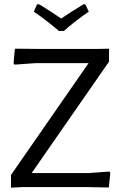

<svg xmlns="http://www.w3.org/2000/svg" viewBox="-20 -868 568 891"><path d="M376 -848 392 -814Q329 -771 276 -724H254Q189 -779 137 -814L152 -848H162Q225 -809 264 -782Q311 -814 367 -848ZM486 -642V-582L127 -65H393L488 -72L492 -66L485 2L369 0H88L31 3V-56L391 -575H144L48 -568L43 -574L49 -642L160 -641H437Z"/></svg>

Font: Alegreya Sans SC
Style: Regular
Weight: 400
Designer: Juan Pablo del Peral
Foundry: Huerta Tipografica
Version: Version 2.007